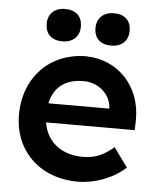

<svg xmlns="http://www.w3.org/2000/svg" viewBox="-53 -783 692 839"><g transform="rotate(5 293.0 -363.5)"><path d="M319 10C393 10 474 -20 528 -70L467 -154C419 -114 382 -100 332 -100C237 -100 172 -152 159 -236H548L549 -279C552 -429 447 -538 307 -539C150 -538 38 -424 38 -259C38 -102 152 10 319 10ZM124 -666C124 -621 151 -595 199 -595C245 -595 274 -623 274 -666C274 -711 247 -737 199 -737C152 -737 124 -709 124 -666ZM162 -320C177 -392 227 -430 307 -430C371 -430 424 -385 429 -325V-320ZM338 -666C338 -621 365 -595 413 -595C459 -595 488 -623 488 -666C488 -711 461 -737 413 -737C367 -737 338 -709 338 -666Z"/></g></svg>

Font: Easer Grotesk Medium
Style: Regular
Weight: 500
Designer: Boardeaser, Bonnie Shaver-Troup, Thomas Jockin
Foundry: Lexend
Version: Version 1.001;Glyphs 3.1.2 (3151)